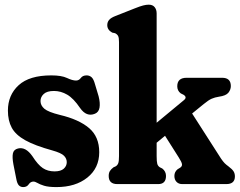

<svg xmlns="http://www.w3.org/2000/svg" viewBox="-20 -768 1000 801"><path d="M207.5 -53Q233.5 -53 246 -64.2Q258.5 -75.5 258.5 -91.5Q258.5 -106.5 247 -118.2Q235.5 -130 198 -140.5Q125.5 -160.5 85.2 -183Q45 -205.5 29 -235.2Q13 -265 13 -306.5Q13 -371.5 57.8 -412.5Q102.5 -453.5 194 -453.5Q236.5 -453.5 259.2 -442.8Q282 -432 297 -432Q309.5 -432 317.2 -442.8Q325 -453.5 341.5 -453.5Q353 -453.5 361.8 -446Q370.5 -438.5 376.5 -416L391.5 -366Q398.5 -338 395.2 -319Q392 -300 376 -293.5Q341 -279 314 -317.5Q287 -357.5 260.5 -373Q234 -388.5 205 -388.5Q176 -388.5 162.5 -376Q149 -363.5 149 -346.5Q149 -328 165.2 -314.2Q181.5 -300.5 230 -288.5Q308.5 -270 351.2 -234Q394 -198 394 -133Q394 -67 344.5 -27.2Q295 12.5 215.5 12.5Q182 12.5 163.8 6.8Q145.5 1 136 -4.8Q126.5 -10.5 119.5 -10.5Q107.5 -10.5 99.8 1Q92 12.5 77 12.5Q65.5 12.5 58.5 5Q51.5 -2.5 48 -21.5L36 -82Q30.5 -111.5 33.8 -127.8Q37 -144 55 -148.5Q87 -156.5 115 -116.5Q138 -80.5 158.5 -66.8Q179 -53 207.5 -53Z M469.5 0Q433.5 0 433.5 -34Q433.5 -46.5 438.5 -54.5Q443.5 -62.5 453.5 -70L462.5 -74Q470 -78.5 473.2 -86.8Q476.5 -95 476.5 -117V-592.5Q476.5 -610.5 472.8 -617.8Q469 -625 460 -629.5L448 -632Q427.5 -643.5 427.5 -663Q427.5 -675.5 434.8 -684.5Q442 -693.5 461 -701L542 -733Q564.5 -742 577.2 -745.2Q590 -748.5 600.5 -748.5Q617 -748.5 625.2 -738.2Q633.5 -728 633.5 -712V-256L747 -350Q762 -362 746 -372.5L734 -378.5Q719.5 -389.5 719.5 -408Q719.5 -443.5 758.5 -443.5H907Q943 -443.5 943 -409Q943 -394 932.8 -381.2Q922.5 -368.5 893 -364.5Q876.5 -362 863.2 -356.2Q850 -350.5 830 -334L781.5 -294.5L902 -106.5Q910.5 -94 917.2 -87.2Q924 -80.5 933 -74Q949 -62 954.5 -53Q960 -44 960 -32Q960 0 924 0H740Q725.5 0 716.5 -9.2Q707.5 -18.5 707.5 -34Q707.5 -51 721 -62L731 -68Q740.5 -74 739.2 -83Q738 -92 725.5 -111.5L668.5 -201.5L633.5 -172.5V-117Q633.5 -93.5 636.2 -84.2Q639 -75 647 -70L657 -65Q672.5 -53 672.5 -34Q672.5 0 640 0Z"/></svg>

Font: Fraunces 144pt SuperSoft
Style: Bold
Weight: 700
Version: Version 1.000;[b76b70a41]